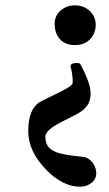

<svg xmlns="http://www.w3.org/2000/svg" viewBox="-20 -435 406 717"><path d="M184.1 -345.7Q184.1 -376 206.1 -395.5Q228 -415 260.3 -415Q282.2 -415 299.8 -405.3Q317.4 -395.5 327.4 -379.2Q337.4 -362.8 337.4 -342.8Q337.4 -310.1 316.2 -288.3Q294.9 -266.6 259.8 -266.6Q223.6 -266.6 203.9 -288.8Q184.1 -311 184.1 -345.7ZM155.3 201.7Q85.4 131.8 85.4 54.2Q85.4 -32.7 135.3 -57.6L216.3 -97.7Q251.5 -116.2 251.5 -126Q252.4 -153.8 243.2 -188Q244.1 -199.7 266.6 -199.7Q277.3 -199.7 279.3 -196.8Q318.4 -124.5 318.4 -85.9Q318.4 -56.2 303 -37.4Q287.6 -18.6 261.2 -5.9L210.4 20Q149.4 50.8 149.4 75.2Q149.4 102.1 163.6 116.7Q177.7 131.3 206.3 138.4Q234.9 145.5 288.1 150.4Q300.8 150.9 312.7 159.7Q324.7 168.5 332 182.6Q339.4 196.8 339.4 212.4Q339.4 233.9 321.5 248Q303.7 262.2 280.3 262.2Q244.1 262.2 212.2 244.9Q180.2 227.5 155.3 201.7Z"/></svg>

Font: JuniusX
Style: Bold
Weight: 700
Designer: Peter S. Baker
Foundry: Briery Creek Software
Version: Version 1.004